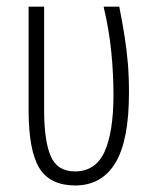

<svg xmlns="http://www.w3.org/2000/svg" viewBox="-20 -551 452 580"><path d="M206.5 9.3Q130.9 8.8 98.9 -43.2Q66.9 -95.2 66.4 -215.3V-530.8H113.3V-218.8Q113.3 -126 133.1 -79.6Q152.8 -33.2 206.5 -33.2Q268.6 -33.2 295.7 -92.5Q322.8 -151.9 322.8 -265.6Q322.8 -327.1 316.2 -394Q309.6 -460.9 293 -530.8H340.3Q350.1 -481.4 356.4 -440.9Q362.8 -400.4 366.2 -359.9Q369.6 -319.3 369.6 -271Q369.6 -126.5 328.4 -58.6Q287.1 9.3 206.5 9.3Z"/></svg>

Font: Open Sans Condensed Light
Style: Regular
Weight: 300
Width: 3
Designer: Monotype Design Team
Foundry: Monotype Imaging Inc.
Version: Version 3.003; ttfautohint (v1.8.4)